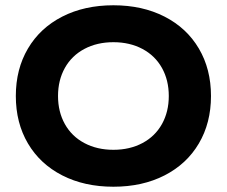

<svg xmlns="http://www.w3.org/2000/svg" viewBox="-20 -698 860 728"><path d="M780 -334Q780 -232 734 -154Q688 -76 604 -33Q520 10 410 10Q300 10 216 -33Q132 -76 86 -154Q40 -232 40 -334Q40 -436 86 -514Q132 -592 216 -635Q300 -678 410 -678Q520 -678 604 -635Q688 -592 734 -514Q780 -436 780 -334ZM620 -334Q620 -394 594 -440.5Q568 -487 520 -512.5Q472 -538 410 -538Q348 -538 300 -512.5Q252 -487 226 -440.5Q200 -394 200 -334Q200 -274 226 -227.5Q252 -181 300 -155.5Q348 -130 410 -130Q472 -130 520 -155.5Q568 -181 594 -227.5Q620 -274 620 -334Z"/></svg>

Font: Madhuban Bold
Style: Regular
Weight: 700
Designer: jaikishan Patel
Foundry: MagicType
Version: Version 1.000